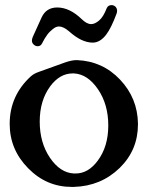

<svg xmlns="http://www.w3.org/2000/svg" viewBox="-20 -713 581 755"><path d="M282.2 -476.6Q383.3 -472.7 452.1 -399.9Q521 -327.1 522.5 -227.1V-224.1Q522.5 -123 450.7 -52.7Q377 19 270 22H262.2Q162.6 22 90.8 -51.3Q18.1 -125 18.1 -225.6V-227.1Q18.6 -337.4 101.6 -413.1Q112.8 -423.3 132.3 -430.2Q151.9 -437 188 -450.2Q209.5 -458 235.4 -467.3Q262.2 -476.6 280.3 -476.6ZM271 -424.3H265.6Q215.3 -424.3 177.7 -374Q136.2 -317.9 136.2 -234.9Q136.2 -151.9 176.5 -92.5Q216.8 -33.2 271 -30.8H277.3Q327.1 -30.8 364.3 -81.1Q405.8 -136.7 405.8 -219.7Q405.8 -302.7 365.2 -362.1Q324.7 -421.4 271 -424.3ZM438.5 -659.7Q417.5 -603 397.5 -576.7Q373.5 -545.4 344.7 -545.4Q300.8 -545.4 251.5 -589.8Q229 -608.9 211.9 -608.9Q199.7 -608.9 187 -598.1Q182.6 -594.2 177.2 -589.4Q171.9 -584.5 166 -576.7Q154.8 -561.5 145.5 -542.5Q140.1 -531.2 127.9 -531.2Q120.1 -531.2 113.3 -537.1Q105.5 -543.5 105.5 -553.2Q105.5 -559.6 108.9 -567.9Q125 -603 143.1 -643.3Q161.1 -683.6 205.1 -683.6Q253.9 -683.6 301.3 -637.7Q321.3 -618.2 338.4 -618.2Q353 -618.2 369.6 -632.3Q386.2 -646 399.4 -680.2Q404.8 -692.9 418.5 -692.9H421.9Q438 -689.5 440.4 -673.3V-670.4Q440.4 -664.6 438.5 -659.7Z"/></svg>

Font: Caudex
Style: Bold
Weight: 700
Version: Version 1.01